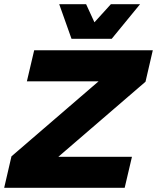

<svg xmlns="http://www.w3.org/2000/svg" viewBox="-42 -901 753 921"><path d="M-22 0 13 -151 431 -511H87L122 -660H691L656 -509L238 -149H591L556 0ZM301 -715 242 -881H371L411 -794L490 -881H630L494 -715Z"/></svg>

Font: Work Sans ExtraBold
Style: Italic
Weight: 800
Italic angle: -13°
Designer: Wei Huang
Foundry: Wei Huang
Version: Version 2.012; ttfautohint (v1.8.3)